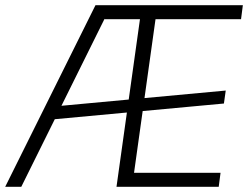

<svg xmlns="http://www.w3.org/2000/svg" viewBox="-49 -720 956 740"><path d="M319 -700H380L33 0H-29ZM163 -310 821 -371 814 -321 156 -260ZM498 -700H887L880 -646H538L556 -686L462 -14L454 -54H801L794 0H400ZM545 -700 538 -646H354L362 -700Z"/></svg>

Font: Pathway Extreme 8pt Thin
Style: Italic
Weight: 100
Italic angle: -8°
Designer: Eduardo Rodriguez Tunni
Foundry: Eduardo Rodriguez Tunni
Version: Version 1.000